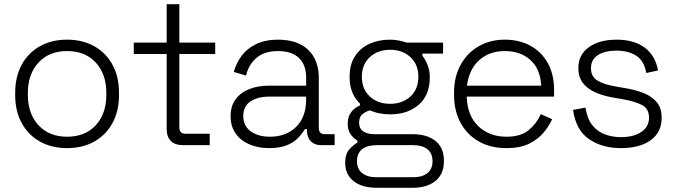

<svg xmlns="http://www.w3.org/2000/svg" viewBox="-20 -688 3198 910"><path d="M52 -237V-249Q52 -324 82.5 -380.5Q113 -437 168.5 -468.5Q224 -500 298 -500Q372 -500 427.5 -468.5Q483 -437 513.5 -380.5Q544 -324 544 -249V-237Q544 -162 513.5 -105.5Q483 -49 427.5 -17.5Q372 14 298 14Q224 14 168.5 -17.5Q113 -49 82.5 -105.5Q52 -162 52 -237ZM484 -239V-247Q484 -337 434 -391.5Q384 -446 298 -446Q213 -446 162.5 -391.5Q112 -337 112 -247V-239Q112 -149 162.5 -94.5Q213 -40 298 -40Q384 -40 434 -94.5Q484 -149 484 -239Z M848 0Q809 0 789.5 -20Q770 -40 770 -76V-432H614V-486H770V-668H830V-486H1000V-432H830V-84Q830 -54 860 -54H974V0Z M1073 -137Q1073 -186 1097 -218Q1121 -250 1162 -266Q1203 -282 1253 -282H1431V-321Q1431 -380 1397 -413Q1363 -446 1298 -446Q1234 -446 1196.5 -414.5Q1159 -383 1146 -330L1088 -347Q1100 -390 1126 -424.5Q1152 -459 1195 -479.5Q1238 -500 1298 -500Q1390 -500 1440.5 -452Q1491 -404 1491 -318V-82Q1491 -52 1519 -52H1566V0H1502Q1471 0 1453 -18.5Q1435 -37 1435 -69V-76H1425Q1412 -54 1391.5 -33Q1371 -12 1338 1Q1305 14 1255 14Q1204 14 1162.5 -3.5Q1121 -21 1097 -55Q1073 -89 1073 -137ZM1431 -218V-230H1254Q1202 -230 1167.5 -207.5Q1133 -185 1133 -138Q1133 -91 1168.5 -65.5Q1204 -40 1259 -40Q1336 -40 1383.5 -86.5Q1431 -133 1431 -218Z M1766 202Q1718 202 1684.5 187.5Q1651 173 1633.5 146.5Q1616 120 1616 84Q1616 42 1635.5 20Q1655 -2 1674 -12V-22Q1657 -31 1642.5 -50.5Q1628 -70 1628 -102Q1628 -137 1646 -158.5Q1664 -180 1686 -188V-208L1742 -167Q1719 -163 1700.5 -149Q1682 -135 1682 -107Q1682 -79 1701.5 -65.5Q1721 -52 1755 -52H1936Q2005 -52 2044.5 -19.5Q2084 13 2084 72V78Q2084 136 2044.5 169Q2005 202 1936 202ZM1938 152Q1981 152 2005.5 132.5Q2030 113 2030 76Q2030 38 2005.5 19Q1981 0 1938 0H1764Q1721 0 1696.5 19Q1672 38 1672 76Q1672 113 1696.5 132.5Q1721 152 1764 152ZM1963 -324Q1963 -382 1925.5 -417Q1888 -452 1829 -452Q1770 -452 1732.5 -417Q1695 -382 1695 -324Q1695 -266 1732.5 -231Q1770 -196 1829 -196Q1888 -196 1925.5 -231Q1963 -266 1963 -324ZM1637 -322V-326Q1637 -382 1662 -421Q1687 -460 1730.5 -480Q1774 -500 1829 -500Q1852 -500 1872.5 -495.5Q1893 -491 1908 -486H2080V-434H1982V-424Q1997 -404 2007 -379Q2017 -354 2017 -322Q2017 -237 1964.5 -191.5Q1912 -146 1829 -146Q1774 -146 1730.5 -166.5Q1687 -187 1662 -226.5Q1637 -266 1637 -322Z M2132 -237V-249Q2132 -324 2163 -380.5Q2194 -437 2248.5 -468.5Q2303 -500 2373 -500Q2441 -500 2493.5 -471.5Q2546 -443 2576 -389.5Q2606 -336 2606 -262V-230H2192Q2195 -139 2247.5 -89.5Q2300 -40 2380 -40Q2448 -40 2485.5 -71Q2523 -102 2543 -147L2597 -123Q2582 -90 2555.5 -58.5Q2529 -27 2487 -6.5Q2445 14 2380 14Q2305 14 2249.5 -17.5Q2194 -49 2163 -106Q2132 -163 2132 -237ZM2545 -282Q2541 -361 2494 -403.5Q2447 -446 2373 -446Q2300 -446 2252 -403.5Q2204 -361 2193 -282Z M2696 -167 2755 -178Q2763 -125 2787.5 -94.5Q2812 -64 2847.5 -51Q2883 -38 2923 -38Q2983 -38 3019.5 -62.5Q3056 -87 3056 -130Q3056 -174 3021.5 -191Q2987 -208 2930 -218L2884 -226Q2838 -234 2801 -250.5Q2764 -267 2742.5 -295Q2721 -323 2721 -365Q2721 -428 2770.5 -464Q2820 -500 2902 -500Q2985 -500 3035.5 -462.5Q3086 -425 3099 -354L3043 -342Q3033 -400 2995.5 -424Q2958 -448 2902 -448Q2847 -448 2814 -427Q2781 -406 2781 -365Q2781 -325 2811 -306.5Q2841 -288 2893 -279L2939 -271Q2989 -263 3029 -247.5Q3069 -232 3092.5 -204Q3116 -176 3116 -130Q3116 -61 3064 -23.5Q3012 14 2923 14Q2835 14 2772.5 -28Q2710 -70 2696 -167Z"/></svg>

Font: Space Grotesk Frontify Light
Style: Regular
Weight: 300
Designer: Florian Karsten
Version: Version 2.000